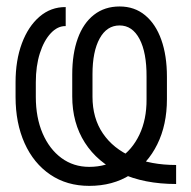

<svg xmlns="http://www.w3.org/2000/svg" viewBox="-20 -573 600 602"><path d="M532.2 -55.7V3.9Q432.1 3.9 358.9 -30Q285.6 -64 246.1 -125.7Q206.5 -187.5 206.5 -271V-339.4Q206.5 -404.8 223.9 -452.6Q241.2 -500.5 274.7 -526.6Q308.1 -552.7 355 -552.7Q401.9 -552.7 435.1 -525.1Q468.3 -497.6 485.8 -448.2Q503.4 -398.9 503.4 -332V-262.2Q503.4 -181.6 473.1 -120.4Q442.9 -59.1 388.2 -24.7Q333.5 9.8 259.8 9.8Q189.5 9.8 137.5 -25.6Q85.4 -61 57.1 -124Q28.8 -187 28.8 -269V-314.9Q28.8 -383.8 48.6 -437Q68.4 -490.2 104 -520.8Q139.6 -551.3 186 -550.8V-491.2Q160.6 -491.7 139.2 -468.8Q117.7 -445.8 105 -406Q92.3 -366.2 92.3 -314.9V-269Q92.3 -204.6 113.5 -155Q134.8 -105.5 172.6 -77.6Q210.4 -49.8 259.8 -49.8Q313.5 -49.8 354 -76.4Q394.5 -103 417.2 -150.9Q439.9 -198.7 439.5 -261.7V-332.5Q439.9 -408.2 417.5 -450.7Q395 -493.2 355 -493.2Q314.9 -493.2 292.5 -452.4Q270 -411.6 270 -340.3V-270Q270 -202.6 302.5 -154.8Q335 -106.9 394 -81.3Q453.1 -55.7 532.2 -55.7Z"/></svg>

Font: Inter Tight Light
Style: Regular
Weight: 300
Designer: Rasmus Andersson
Foundry: rsms
Version: Version 3.004